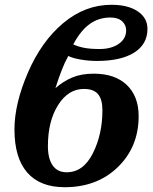

<svg xmlns="http://www.w3.org/2000/svg" viewBox="-20 -780 645 810"><path d="M213.9 -408.2Q246.6 -437 284.9 -453.1Q323.2 -469.2 375 -469.2Q465.3 -469.2 515.1 -421.4Q564.9 -373.5 564.9 -290Q564.9 -160.6 477.5 -75.4Q390.1 9.8 252.9 9.8Q148.9 9.8 95 -52Q41 -113.8 41 -233.9Q41 -342.3 97.9 -473.9Q154.8 -605.5 246.8 -682.6Q338.9 -759.8 450.2 -759.8Q520 -759.8 561 -732.2Q602.1 -704.6 602.1 -658.2Q602.1 -593.3 546.1 -558.1Q490.2 -522.9 389.2 -522.9Q353.5 -522.9 319.8 -528.8Q286.1 -534.7 268.1 -543.9Q253.4 -517.6 240.5 -484.4Q227.5 -451.2 213.9 -408.2ZM412.1 -314.9Q412.1 -360.8 393.6 -382.8Q375 -404.8 334 -404.8Q268.1 -404.8 225.1 -336.9Q182.1 -269 182.1 -163.1Q182.1 -111.3 202.1 -82.3Q222.2 -53.2 261.2 -53.2Q331.5 -53.2 371.8 -133.3Q412.1 -213.4 412.1 -314.9ZM289.1 -592.8Q307.1 -584 333.3 -578.6Q359.4 -573.2 399.9 -573.2Q449.7 -573.2 481 -595Q512.2 -616.7 512.2 -651.9Q512.2 -674.8 495.1 -690.4Q478 -706.1 445.8 -706.1Q396.5 -706.1 358.4 -678.7Q320.3 -651.4 289.1 -592.8Z"/></svg>

Font: Droid Serif
Style: Bold Italic
Weight: 700
Italic angle: -12°
Designer: Monotype Design team
Foundry: Monotype Imaging Inc.
Version: Version 1.03